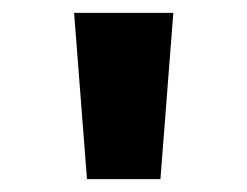

<svg xmlns="http://www.w3.org/2000/svg" viewBox="-20 -749 384 298"><path d="M115 -471 95 -729H249L229 -471Z"/></svg>

Font: Noto Sans Gurmukhi UI ExtraBold
Style: Regular
Weight: 800
Designer: Jelle Bosma - Monotype Design Team
Foundry: Monotype Imaging Inc.
Version: Version 2.004; ttfautohint (v1.8.4.7-5d5b)